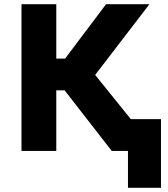

<svg xmlns="http://www.w3.org/2000/svg" viewBox="-20 -720 800 916"><path d="M590.5 176V0H548V-151.5H748V176ZM513 0 231.5 -362 486 -700H693L434 -362.5L726.5 0ZM82.5 0V-700H248.5V-440.5H380.5V-289H248.5V0Z"/></svg>

Font: Geologica Roman
Style: Bold
Weight: 700
Designer: Sindre Bremnes, Frode Helland
Foundry: Monokrom Skriftforlag AS
Version: Version 1.010;gftools[0.9.28]